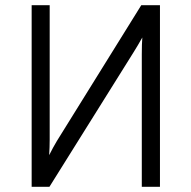

<svg xmlns="http://www.w3.org/2000/svg" viewBox="-20 -720 738 740"><path d="M102 0V-700H171.5V-181.5Q171.5 -169 171 -152.8Q170.5 -136.5 169.5 -122Q176.5 -136 184.5 -150.8Q192.5 -165.5 199.5 -177L524.5 -700H596.5V0H526.5V-510.5Q526.5 -551 528.5 -575.5Q521.5 -562.5 511.2 -545.5Q501 -528.5 493.5 -516.5L170.5 0Z"/></svg>

Font: Overpass Light
Style: Regular
Weight: 300
Designer: Delve Withrington, Dave Bailey, Thomas Jockin
Foundry: Delve Fonts LLC
Version: Version 4.000; ttfautohint (v1.8.3)